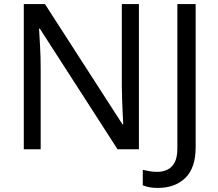

<svg xmlns="http://www.w3.org/2000/svg" viewBox="-20 -734 1073 944"><path d="M663 0H558L176 -593H172Q174 -558 177 -506Q180 -454 180 -399V0H97V-714H201L582 -123H586Q585 -139 583.5 -171Q582 -203 580.5 -241Q579 -279 579 -311V-714H663ZM756 190Q732 190 714 186.5Q696 183 682 177V101Q698 105 716 108Q734 111 754 111Q779 111 801.5 101Q824 91 838 66Q852 41 852 -4V-714H942V-11Q942 92 891 141Q840 190 756 190Z"/></svg>

Font: TSCustom
Style: Regular
Weight: 400
Designer: Monotype Design Team
Foundry: Monotype Imaging Inc.
Version: Version 2.004; ttfautohint (v1.8.3) -l 8 -r 50 -G 200 -x 14 